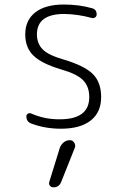

<svg xmlns="http://www.w3.org/2000/svg" viewBox="-20 -550 540 835"><path d="M246.1 -248Q161.1 -273.4 125.5 -308.1Q89.8 -342.8 89.8 -400.4Q89.8 -461.9 133.3 -496.1Q176.8 -530.3 257.8 -530.3Q323.2 -530.3 378.9 -514.6Q400.4 -509.8 400.4 -487.3Q400.4 -479.5 394 -474.6Q387.7 -469.7 379.9 -471.7Q319.3 -488.3 259.8 -489.3Q140.6 -489.3 140.6 -400.4Q140.6 -361.3 165 -335.9Q189.5 -310.5 253.9 -292Q346.7 -264.6 383.3 -228.5Q419.9 -192.4 419.9 -127.9Q419.9 -61.5 374.5 -25.9Q329.1 9.8 245.1 9.8Q175.8 9.8 116.2 -12.7Q94.7 -20.5 94.7 -43.9Q94.7 -51.8 101.6 -55.7Q108.4 -59.6 115.2 -56.6Q174.8 -30.3 240.2 -31.2Q368.2 -31.2 368.2 -127.9Q368.2 -173.8 341.3 -201.2Q314.5 -228.5 246.1 -248ZM240.2 92.8Q245.1 79.1 256.8 69.3Q268.6 59.6 284.2 59.6Q295.9 59.6 302.7 70.3Q309.6 81.1 305.7 91.8L246.1 241.2Q236.3 265.6 211.9 264.6Q202.1 264.6 196.8 257.3Q191.4 250 194.3 241.2Z"/></svg>

Font: Rounded-X Mgen+ 1mn light
Style: Regular
Weight: 200
Designer: [Source Han Sans]
Ryoko NISHIZUKA  (kana & ideographs); Paul D. Hunt (Latin, Greek & Cyrillic); Wenlong ZHANG  (bopomofo
Version: Version 1.059.20150602